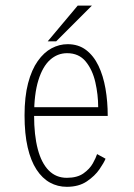

<svg xmlns="http://www.w3.org/2000/svg" viewBox="-20 -674 490 704"><path d="M93 -281H340Q340 -327 329.5 -372.8Q319 -418.5 294 -448.8Q269 -479 226 -479Q191 -479 163.8 -454.8Q136.5 -430.5 120.8 -380Q105 -329.5 105 -251Q105 -178.5 118.5 -127.2Q132 -76 158.8 -49Q185.5 -22 225 -22Q263 -22 286 -38.2Q309 -54.5 320.5 -75.2Q332 -96 336 -109L367 -92Q361.5 -78 344.8 -53.5Q328 -29 298.5 -9Q269 11 225 11Q191.5 11 163.2 -4.5Q135 -20 114 -52Q93 -84 81.5 -133.5Q70 -183 70 -251Q70 -319.5 83 -369Q96 -418.5 118.5 -450.2Q141 -482 169.2 -497Q197.5 -512 228 -512Q267.5 -512 295.5 -490.8Q323.5 -469.5 341 -433Q358.5 -396.5 366.8 -349Q375 -301.5 375 -249H93ZM155 -522.5 265 -653.5H317L186 -522.5Z"/></svg>

Font: League Mono Thin Condensed
Style: Regular
Weight: 100
Width: 1
Designer: Tyler Finck
Foundry: The League of Moveable Type / Tyler Finck
Version: Version 2.300;RELEASE